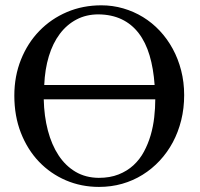

<svg xmlns="http://www.w3.org/2000/svg" viewBox="-20 -698 763 733"><path d="M147 -318.8Q148.4 -254.4 162.8 -199.7Q177.2 -145 203.6 -105Q230 -64.9 268.3 -42.2Q306.6 -19.5 356.9 -19Q399.9 -19 432.6 -32Q465.3 -44.9 489.5 -67.1Q513.7 -89.4 529.5 -118.9Q545.4 -148.4 555.2 -181.9Q564.9 -215.3 568.8 -250.5Q572.8 -285.6 572.8 -318.8ZM570.3 -373.5Q565.9 -436.5 551 -486.6Q536.1 -536.6 509.5 -571.3Q482.9 -606 444.6 -624.3Q406.2 -642.6 356 -643.1Q309.1 -643.1 272 -623.5Q234.9 -604 208.3 -568.6Q181.6 -533.2 166.5 -483.4Q151.4 -433.6 148.9 -373.5ZM683.1 -335Q683.1 -284.7 671.9 -239.3Q660.6 -193.8 639.9 -155Q619.1 -116.2 589.8 -84.7Q560.5 -53.2 524.4 -30.8Q488.3 -8.3 446.3 3.7Q404.3 15.6 357.9 15.6Q290.5 15.6 231.7 -9.5Q172.9 -34.7 128.9 -80.6Q85 -126.5 59.8 -190.7Q34.7 -254.9 34.7 -333Q34.7 -407.2 60.1 -470.5Q85.4 -533.7 130.1 -579.8Q174.8 -626 235.4 -651.9Q295.9 -677.7 366.7 -677.7Q410.2 -677.7 450.4 -666Q490.7 -654.3 525.9 -632.8Q561 -611.3 589.8 -580.6Q618.7 -549.8 639.4 -511.7Q660.2 -473.6 671.6 -429Q683.1 -384.3 683.1 -335Z"/></svg>

Font: Doulos SIL Afr
Style: Regular
Weight: 400
Designer: Walt Agee, Victor Gaultney, Peter Martin, Debbi Hosken, Becca Hirsbrunner
Foundry: SIL International
Version: Version 5.000